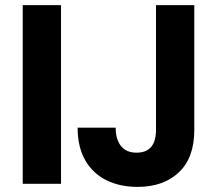

<svg xmlns="http://www.w3.org/2000/svg" viewBox="-20 -720 851 752"><path d="M69 0V-700H219V0ZM519 12Q449 12 396 -14.5Q343 -41 313.5 -93Q284 -145 284 -220H433Q433 -189 442.5 -167Q452 -145 470 -133.5Q488 -122 515 -122Q541 -122 558 -132.5Q575 -143 583 -163Q591 -183 591 -211V-700H741V-211Q741 -102 680.5 -45Q620 12 519 12Z"/></svg>

Font: DM Sans 12pt Black
Style: Regular
Weight: 900
Version: Version 4.004;gftools[0.9.30]